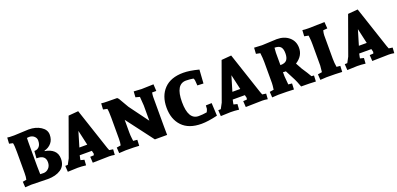

<svg xmlns="http://www.w3.org/2000/svg" viewBox="2 -1255 4085 1974"><g transform="rotate(-20 2045.0 -268.0)"><path d="M124 -536 283 -543Q361 -543 415.5 -508Q470 -473 470 -418.5Q470 -364 440.5 -329Q411 -294 363 -282V-277Q423 -268 458.5 -235.5Q494 -203 494 -146Q494 -70 438.5 -33Q383 4 296 4Q296 4 114 0L48 4L44 -58L85 -65Q92 -91 92 -135V-366Q92 -439 85 -465L45 -474L49 -540Q62 -536 124 -536ZM238 -467 237 -414V-158Q237 -92 239 -70Q244 -69 275.5 -69Q307 -69 331.5 -93.5Q356 -118 356 -159Q356 -236 266 -236H258L264 -315H268Q298 -315 318 -337.5Q338 -360 338 -404Q338 -430 316.5 -449.5Q295 -469 262 -469Q256 -469 238 -467Z M1031 -54 1027 6Q997 0 969 0L787 4L783 -62L823 -64L828 -80L820 -114H687L680 -82L677 -64L717 -54L713 6Q666 0 623 0L514 4L510 -62L538 -63L570 -123L719 -536L827 -545L979 -88L990 -60ZM760 -354 711 -190H797Z M1602 -418V-103L1603 -3H1469L1246 -298V-158Q1246 -126 1250 -96Q1254 -66 1254 -65L1298 -61L1295 4Q1250 0 1149 0L1076 4L1072 -58L1117 -65Q1124 -93 1124 -135V-366Q1124 -441 1117 -465L1073 -474L1077 -540Q1101 -536 1148 -536L1250 -535L1264 -521Q1317 -428 1328 -411L1481 -203V-370Q1481 -389 1474 -466L1429 -478L1433 -541L1517 -536L1649 -540L1653 -466H1607Q1602 -436 1602 -418Z M1976 11Q1838 11 1765.5 -64.5Q1693 -140 1693 -268Q1693 -396 1766 -471.5Q1839 -547 1976 -547Q2045 -547 2145 -521L2135 -372L2069 -375L2065 -428Q2065 -439 2056 -455Q2011 -462 1976 -462Q1862 -462 1862 -268Q1862 -74 1975 -74Q2018 -74 2065 -82Q2079 -110 2079 -117L2081 -152L2145 -154L2152 -14Q2048 11 1976 11Z M2705 -54 2701 6Q2671 0 2643 0L2461 4L2457 -62L2497 -64L2502 -80L2494 -114H2361L2354 -82L2351 -64L2391 -54L2387 6Q2340 0 2297 0L2188 4L2184 -62L2212 -63L2244 -123L2393 -536L2501 -545L2653 -88L2664 -60ZM2434 -354 2385 -190H2471Z M2842 -536 2998 -543Q3080 -543 3132 -498.5Q3184 -454 3184 -381Q3184 -293 3099 -239Q3134 -169 3176 -110Q3182 -101 3182 -100L3204 -63L3231 -61L3228 4Q3168 0 3068 0Q3042 -70 3032 -88L2974 -200H2960Q2957 -200 2943 -202V-158Q2943 -153 2951 -65L2991 -61L2988 4Q2920 0 2819 0L2750 4L2746 -58L2791 -65Q2798 -114 2798 -135V-366Q2798 -409 2791 -465L2746 -474L2750 -540L2831 -536Q2836 -536 2842 -536ZM2947 -468 2943 -414V-279H2944Q2994 -279 3013.5 -303.5Q3033 -328 3033 -376.5Q3033 -425 3013.5 -446.5Q2994 -468 2947 -468Z M3319 -65 3326 -135V-366Q3326 -407 3322.5 -435Q3319 -463 3319 -465L3274 -474L3278 -540Q3301 -536 3348 -536L3520 -540L3525 -469L3479 -465Q3471 -433 3471 -414V-158Q3471 -109 3479 -65L3519 -61L3516 4Q3447 0 3347 0L3277 4L3273 -58Z M4089 -54 4085 6Q4055 0 4027 0L3845 4L3841 -62L3881 -64L3886 -80L3878 -114H3745L3738 -82L3735 -64L3775 -54L3771 6Q3724 0 3681 0L3572 4L3568 -62L3596 -63L3628 -123L3777 -536L3885 -545L4037 -88L4048 -60ZM3818 -354 3769 -190H3855Z"/></g></svg>

Font: Andada SC
Style: Bold
Weight: 700
Designer: Carolina Giovagnoli
Foundry: Carolina Giovagnoli
Version: Version 1.003